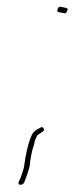

<svg xmlns="http://www.w3.org/2000/svg" viewBox="-20 -469 216 557"><path d="M34 59C31 70 45 69 50 61L56 45C60 35 63 24 66 13C68 -6 71 -27 79 -51C81 -61 84 -69 87 -74L88 -76C98 -84 105 -87 108 -91C109 -93 104 -104 98 -99C84 -92 78 -88 73 -79C62 -57 53 -14 50 13V14C48 24 44 34 41 43V44ZM152 -449C146 -445 144 -434 150 -434L165 -431C169 -430 169 -430 170 -431C176 -435 179 -446 172 -446L158 -449C154 -450 153 -449 152 -449Z"/></svg>

Font: Stray Cat
Style: ExLtObl
Weight: 200
Version: Version 1.0